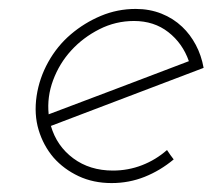

<svg xmlns="http://www.w3.org/2000/svg" viewBox="-20 -403 478 430"><path d="M436 -251Q350 -218 265 -186Q180 -154 94 -121Q107 -76 144 -48.5Q181 -21 233 -21Q267 -21 298 -33Q329 -45 354 -67Q358 -61 361.5 -56Q365 -51 369 -46Q339 -21 304 -7Q269 7 230 7Q189 7 156 -8.5Q123 -24 100 -50Q77 -77 66.5 -112Q56 -147 62 -188Q68 -228 88 -264Q108 -300 138.5 -326Q169 -352 206 -367.5Q243 -383 284 -383Q315 -383 341.5 -372.5Q368 -362 388 -343Q406 -326 418.5 -302.5Q431 -279 436 -251ZM280 -356Q239 -356 202.5 -337.5Q166 -319 139.5 -290Q113 -261 99 -223.5Q85 -186 89 -147Q169 -177 246.5 -206.5Q324 -236 403 -266Q389 -306 357 -331Q325 -356 280 -356Z"/></svg>

Font: Josefin Slab Light
Style: Italic
Weight: 300
Italic angle: -12°
Designer: Santiago Orozco
Foundry: Typemade
Version: Version 2.000